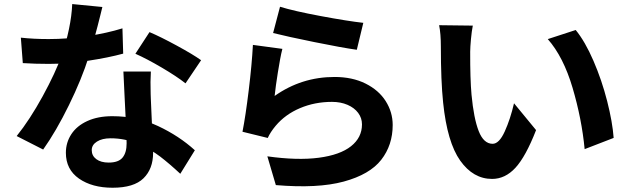

<svg xmlns="http://www.w3.org/2000/svg" viewBox="-20 -841 3040 928"><path d="M215.4 -652.2Q307.2 -652.2 402.5 -666.5Q497.8 -680.8 571.8 -704L575.4 -581.8Q504 -562.2 404.7 -547.2Q305.4 -532.2 216.2 -532.2Q149.6 -532.2 90.2 -536L80.8 -659Q142.2 -652.2 215.4 -652.2ZM465 -767.4Q438 -657.2 409.4 -568Q374.8 -458.4 313.1 -332.6Q251.4 -206.8 188.6 -118.2L60.6 -183.4Q124.4 -262.8 186.4 -376.1Q248.4 -489.4 279.2 -576Q299.4 -634 313.2 -699.9Q327 -765.8 329 -821.4L474.8 -807.2ZM708.2 -387Q709 -379 709 -363.8L713 -272.2Q720 -126.8 720 -102.2Q720 -24.8 673.5 20.8Q627 66.4 524.2 66.4Q425.2 66.4 361.8 22.2Q298.4 -22 298.4 -102.6Q298.4 -152 324.8 -192.4Q351.2 -232.8 402.2 -256.1Q453.2 -279.4 522.6 -279.4Q642.4 -279.4 744.2 -231.6Q846 -183.8 921.8 -114.8L851.4 -1Q798.6 -50.2 753.8 -84.5Q709 -118.8 646.6 -145.7Q584.2 -172.6 514.6 -172.6Q473.8 -172.6 448.6 -156.7Q423.4 -140.8 423.4 -115.4Q423.4 -88.2 445.5 -71.7Q467.6 -55.2 505.4 -55.2Q552.4 -55.2 572.2 -79.1Q592 -103 592 -148Q592 -173.2 588.7 -242.4Q585.4 -311.6 581.8 -381.8Q579 -445.2 576.4 -495.4H709.2Q706.2 -448.4 708.2 -387ZM634.4 -581.2 702.6 -685.8Q756.4 -663 834.6 -620.5Q912.8 -578 952 -550L876.6 -438.2Q834.2 -471.8 761.7 -514.4Q689.2 -557 634.4 -581.2Z M1736 -730.6 1704.6 -600.4Q1633 -610.4 1499.8 -637.5Q1366.6 -664.6 1300 -681.4L1333.4 -808.4Q1400.2 -787.6 1530.4 -763.3Q1660.6 -739 1736 -730.6ZM1322.8 -489.6Q1317.6 -458.8 1313.8 -429.7Q1310 -400.6 1307.4 -377.2Q1437.2 -469 1597 -469Q1683 -469 1747 -437Q1811 -405 1844.5 -351.8Q1878 -298.6 1878 -236.8Q1878 -139.6 1822.6 -68.6Q1767.2 2.4 1641.3 36.6Q1515.4 70.8 1313.2 53.6L1272.2 -85.4Q1417.8 -65 1520.8 -78.6Q1623.8 -92.2 1676.7 -134.3Q1729.6 -176.4 1729.6 -239.8Q1729.6 -270.6 1711.1 -295.4Q1692.6 -320.2 1659.5 -334.4Q1626.4 -348.6 1584.6 -348.6Q1501.6 -348.6 1430.2 -318.4Q1358.8 -288.2 1312.4 -233Q1286.6 -202.2 1274.2 -174.2L1152 -204.2Q1166.8 -279 1182.1 -404.2Q1197.4 -529.4 1202.4 -624L1344.8 -604.8Q1339.2 -583.4 1333.6 -552.9Q1328 -522.4 1322.8 -489.6Z M2252.6 -591.4Q2252.2 -459.2 2259 -383.4Q2269.8 -268.4 2293.8 -207.2Q2317.8 -146 2361 -146Q2392.6 -146 2419.7 -205.8Q2446.8 -265.6 2464.4 -341.8L2571 -212.2Q2521.2 -84.4 2471.5 -30.3Q2421.8 23.8 2358.4 23.8Q2267.2 23.8 2204.4 -64.6Q2141.6 -153 2121.8 -344.8Q2110.8 -449.4 2110.8 -616Q2110.8 -678.4 2102.4 -719.2L2265.2 -717.2Q2259.8 -689.8 2256.3 -651.9Q2252.8 -614 2252.6 -591.4ZM2946 -174.4 2805.8 -120.2Q2791.8 -266.4 2747.5 -416.3Q2703.2 -566.2 2627.6 -652L2762.6 -696Q2808 -640.4 2848.4 -547Q2888.8 -453.6 2914.6 -352.3Q2940.4 -251 2946 -174.4Z"/></svg>

Font: 寒蝉端黑体 Light
Style: Regular
Weight: 300
Designer: ChillDuanSans {Warren2060}; 
Source Han Sans {Ryoko NISHIZUKA 西塚涼子 (kana, bopomofo & ideographs); Paul D. Hunt (Latin, G
Foundry: ChillType&Adobe
Version: Version 1.300;Glyphs 3.3 (3306)